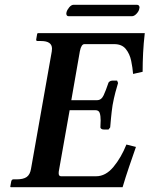

<svg xmlns="http://www.w3.org/2000/svg" viewBox="-20 -785 627 805"><path d="M25 0 23 -2 27 -24Q29 -33 36 -33H49Q78 -33 92 -43Q106 -53 110 -77L197 -569Q198 -576 198 -581Q198 -613 152 -613H138Q130 -613 132 -621L136 -644L139 -646H587Q582 -603 580 -562.5Q578 -522 578 -484L538 -475Q536 -501 530 -530Q524 -559 507.5 -579.5Q491 -600 459 -600H334Q321 -600 315 -571L279 -365H387Q405 -365 414.5 -385.5Q424 -406 434 -436Q434 -439 439 -443Q444 -447 451 -447H471L475 -437Q471 -425 464 -398.5Q457 -372 452 -344Q448 -317 445.5 -290.5Q443 -264 442 -251L435 -242H415Q408 -242 404 -245.5Q400 -249 401 -252Q401 -260 401.5 -267Q402 -274 402 -280Q402 -300 398 -311.5Q394 -323 380 -323H272L228 -75Q226 -66 226 -59Q226 -46 236 -46H383Q423 -46 455.5 -85Q488 -124 510 -179L550 -169Q536 -129 521 -85Q506 -41 494 0ZM533 -717H268Q258 -717 258 -729Q258 -732 259 -734Q261 -743 270 -754Q279 -765 289 -765H553Q565 -765 565 -753Q565 -751 564 -749Q563 -739 553 -728Q543 -717 533 -717Z"/></svg>

Font: Libertinus Serif Semibold Italic
Style: Regular
Weight: 600
Italic angle: -11.5°
Designer: Philipp H. Poll, Khaled Hosny
Foundry: Caleb Maclennan
Version: Version 7.051;RELEASE